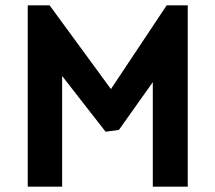

<svg xmlns="http://www.w3.org/2000/svg" viewBox="-20 -700 807 720"><path d="M376 -206 213 -415V0H84V-680H166L396 -366L605 -680H684V0H553V-392L426 -213Z"/></svg>

Font: Palanquin Dark
Style: Regular
Weight: 400
Designer: Pria Ravichandran
Version: Version 1.001